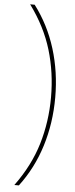

<svg xmlns="http://www.w3.org/2000/svg" viewBox="-72 -827 480 1229"><g transform="rotate(5 168.5 -212.5)"><path d="M282 -213Q282 -48 236 100Q190 248 99 368H70Q169 233 212 89Q255 -55 255 -212Q255 -370 212 -514Q169 -658 70 -793H99Q190 -673 236 -525Q282 -377 282 -213Z"/></g></svg>

Font: Noto Sans Kannada Thin
Style: Regular
Weight: 100
Designer: Jelle Bosma - Monotype Design Team
Foundry: Monotype Imaging Inc.
Version: Version 2.005; ttfautohint (v1.8.4.7-5d5b)